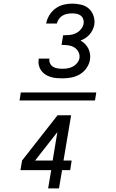

<svg xmlns="http://www.w3.org/2000/svg" viewBox="-20 -873 640 1061"><path d="M326 -440Q308 -440 291.5 -441.5Q275 -443 259 -448Q243 -453 229.5 -462Q216 -471 207 -484Q198 -497 194.5 -513Q191 -529 194 -547Q194 -547 194 -548Q194 -549 194 -549H254Q253 -549 253 -548.5Q253 -548 253 -548Q251 -534 257 -522Q263 -510 274 -503.5Q285 -497 298.5 -495Q312 -493 326 -493Q340 -493 354.5 -495.5Q369 -498 382.5 -505Q396 -512 406 -524.5Q416 -537 419 -551Q422 -570 413.5 -586Q405 -602 390.5 -611Q376 -620 357.5 -622.5Q339 -625 320 -625L329 -678Q346 -678 363.5 -679.5Q381 -681 397.5 -688.5Q414 -696 426.5 -710.5Q439 -725 442 -742Q444 -755 440 -767Q436 -779 426.5 -786.5Q417 -794 404.5 -796.5Q392 -799 378 -799Q365 -799 351.5 -796.5Q338 -794 326 -787Q314 -780 305.5 -768Q297 -756 294 -743H235Q239 -766 252.5 -788.5Q266 -811 286.5 -826Q307 -841 331 -847Q355 -853 378 -853Q404 -853 429 -847Q454 -841 471.5 -825Q489 -809 497 -785Q505 -761 501 -735Q498 -721 491.5 -707.5Q485 -694 475 -682.5Q465 -671 452 -662.5Q439 -654 425 -649Q439 -641 450 -630Q461 -619 468 -605Q475 -591 477.5 -575Q480 -559 477 -542Q473 -518 458 -496.5Q443 -475 420.5 -462Q398 -449 373.5 -444.5Q349 -440 326 -440ZM88 -318 95 -362H512L505 -318ZM246 168 263 67H93L102 14L298 -236H373L331 14H376L368 67H323L306 168ZM174 14H271L297 -143Z"/></svg>

Font: Iosevka SS04 Lt Ex Obl
Style: Regular
Weight: 300
Width: 7
Italic angle: -9°
Monospace: yes
Designer: Belleve Invis
Foundry: Belleve Invis
Version: Version 19.0.0; ttfautohint (v1.8.4)